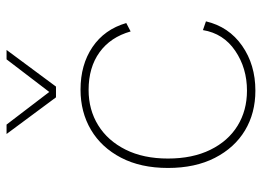

<svg xmlns="http://www.w3.org/2000/svg" viewBox="-124 -646 780 571"><g transform="rotate(-90 265.5 -360.0)"><path d="M285 -510Q359 -510 411.5 -474.5Q464 -439 483 -374L458 -361Q441 -421 396 -453.5Q351 -486 284 -486Q225 -486 179 -457.5Q133 -429 106.5 -376Q80 -323 80 -250Q80 -177 106 -124Q132 -71 177.5 -43Q223 -15 282 -15Q349 -15 400.5 -50Q452 -85 462 -146L488 -137Q472 -69 415.5 -29.5Q359 10 282 10Q215 10 163.5 -21Q112 -52 82 -110.5Q52 -169 52 -250Q52 -331 82.5 -389.5Q113 -448 165.5 -479Q218 -510 285 -510ZM403 -730 294 -583H262L153 -730H181L278 -603L375 -730Z"/></g></svg>

Font: Work Sans ExtraLight
Style: Regular
Weight: 200
Designer: Wei Huang
Foundry: Wei Huang
Version: Version 2.010; ttfautohint (v1.8.3)